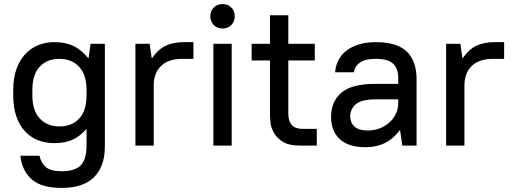

<svg xmlns="http://www.w3.org/2000/svg" viewBox="-20 -715 2511 943"><path d="M247 -12Q202 -12 165 -27Q128 -42 101 -72Q74 -102 59.5 -145.5Q45 -189 45 -246V-274Q45 -330 60 -373.5Q75 -417 102 -447Q129 -477 166 -492.5Q203 -508 247 -508Q301 -508 339.5 -490Q378 -472 413 -430H415L425 -500H495V5Q495 103 441.5 155.5Q388 208 283 208Q183 208 135.5 165.5Q88 123 80 50H174Q182 86 205.5 106Q229 126 283 126Q348 126 376.5 97Q405 68 405 0V-80H403Q371 -44 334.5 -28Q298 -12 247 -12ZM272 -94Q333 -94 369 -132.5Q405 -171 405 -246V-274Q405 -348 368.5 -387Q332 -426 272 -426Q211 -426 175 -387.5Q139 -349 139 -274V-246Q139 -172 175.5 -133Q212 -94 272 -94Z M645 -500H715L725 -430H727Q756 -472 793 -490Q830 -508 883 -508H930V-426H875Q807 -426 771 -391Q735 -356 735 -295V0H645Z M1028 -500H1118V0H1028ZM1073 -575Q1047 -575 1030 -592Q1013 -609 1013 -635Q1013 -661 1030 -678Q1047 -695 1073 -695Q1099 -695 1116 -678Q1133 -661 1133 -635Q1133 -609 1116 -592Q1099 -575 1073 -575Z M1453 0Q1398 0 1368.5 -19Q1339 -38 1325 -63Q1311 -88 1308.5 -112.5Q1306 -137 1306 -147V-418H1216V-500H1306V-640H1396V-500H1526V-418H1396V-157Q1396 -82 1466 -82H1536V0H1453Z M1776 8Q1691 8 1648.5 -32Q1606 -72 1606 -141Q1606 -216 1656.5 -259.5Q1707 -303 1821 -303H1936V-330Q1936 -379 1910.5 -402.5Q1885 -426 1826 -426Q1772 -426 1747 -407.5Q1722 -389 1718 -360H1626Q1628 -391 1641.5 -418Q1655 -445 1680 -465Q1705 -485 1741.5 -496.5Q1778 -508 1826 -508Q1929 -508 1977.5 -462Q2026 -416 2026 -325V0H1956L1945 -75H1943Q1882 8 1776 8ZM1786 -74Q1817 -74 1844.5 -84.5Q1872 -95 1892.5 -113.5Q1913 -132 1924.5 -156.5Q1936 -181 1936 -209V-227H1826Q1756 -227 1728 -203.5Q1700 -180 1700 -142Q1700 -112 1721.5 -93Q1743 -74 1786 -74Z M2171 -500H2241L2251 -430H2253Q2282 -472 2319 -490Q2356 -508 2409 -508H2456V-426H2401Q2333 -426 2297 -391Q2261 -356 2261 -295V0H2171Z"/></svg>

Font: PT Root UI Medium
Style: Regular
Weight: 500
Designer: Vitaly Kuzmin
Foundry: ParaType Ltd.
Version: Version 2.001G